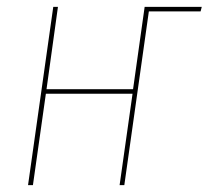

<svg xmlns="http://www.w3.org/2000/svg" viewBox="-20 -538 606 558"><path d="M566.4 -518.1 563 -504.9H412.6L341.3 0H327.6L365.2 -265.6H113.3L75.7 0H61.5L134.8 -518.1H148.4L115.2 -278.8H366.7L400.4 -518.1Z"/></svg>

Font: Fira Sans Compressed Hair
Style: Italic
Weight: 100
Width: 3
Italic angle: -8°
Designer: Carrois Corporate & Edenspiekermann AG
Foundry: Carrois Corporate GbR & Edenspiekermann AG
Version: Version 4.203;PS 004.203;hotconv 1.0.88;makeotf.lib2.5.64775